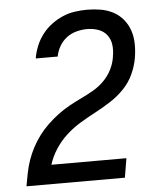

<svg xmlns="http://www.w3.org/2000/svg" viewBox="-53 -789 706 836"><g transform="rotate(-5 300.0 -371.5)"><path d="M29 0V-1Q34 -29 39.5 -57Q45 -85 54.5 -112.5Q64 -140 78 -166.5Q92 -193 110 -217Q128 -241 150 -262Q172 -283 196 -301Q220 -319 246 -333.5Q272 -348 299.5 -361Q327 -374 353 -389Q379 -404 400.5 -425.5Q422 -447 435.5 -474Q449 -501 453 -529V-530Q458 -556 455 -581Q452 -606 437.5 -624.5Q423 -643 400 -651Q377 -659 351 -659Q329 -659 305.5 -653Q282 -647 262.5 -632.5Q243 -618 230.5 -596.5Q218 -575 214 -553V-551H118V-554Q123 -581 133.5 -606.5Q144 -632 161.5 -655Q179 -678 202.5 -695.5Q226 -713 251.5 -724Q277 -735 304.5 -739Q332 -743 358 -743Q389 -743 418 -738Q447 -733 472.5 -719.5Q498 -706 516 -684Q534 -662 543 -635Q552 -608 552.5 -577.5Q553 -547 548 -517Q542 -481 526 -446Q510 -411 483 -383Q456 -355 423.5 -334Q391 -313 357 -295Q323 -277 289.5 -257Q256 -237 227 -210.5Q198 -184 177 -151.5Q156 -119 145 -84H473L459 0Z"/></g></svg>

Font: Iosevka Md Ex Obl
Style: Regular
Weight: 500
Width: 7
Italic angle: -9°
Monospace: yes
Designer: Belleve Invis
Foundry: Belleve Invis
Version: Version 32.5.0; ttfautohint (v1.8.4)